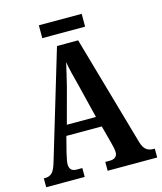

<svg xmlns="http://www.w3.org/2000/svg" viewBox="-123 -936 865 1026"><g transform="rotate(-15 309.0 -423.0)"><path d="M4 0V-49H13Q35 -49 50 -63.5Q65 -78 78 -124L255 -714H372L546 -105Q555 -74 570.5 -61.5Q586 -49 610 -49H618V0H344V-49H371Q389 -49 400 -58Q411 -67 411 -85Q411 -96 407.5 -112Q404 -128 401 -139L375 -237H179L157 -151Q155 -139 150.5 -121Q146 -103 146 -89Q146 -71 155 -60Q164 -49 186 -49H217V0ZM197 -294H358L311 -485Q301 -522 293 -555Q285 -588 280 -618Q273 -588 265.5 -555.5Q258 -523 250 -491ZM190 -775V-846H427V-775Z"/></g></svg>

Font: Noto Serif Tamil ExtraCondensed
Style: Bold
Weight: 700
Width: 2
Designer: Indian Type Foundry, Tom Grace, and the Monotype Design Team
Foundry: Monotype Imaging Inc.
Version: Version 2.004; ttfautohint (v1.8.4.7-5d5b)